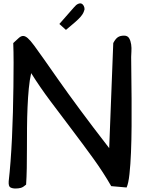

<svg xmlns="http://www.w3.org/2000/svg" viewBox="-20 -1080 824 1110"><path d="M623 -3.9Q577.1 -84 518.1 -165.5Q459 -247.1 396.5 -329.6Q334 -412.1 272.5 -494.1Q210.9 -576.2 160.2 -657.2Q151.4 -619.1 146.5 -568.4Q141.6 -517.6 139.2 -460Q136.7 -402.3 136.2 -341.3Q135.7 -280.3 135.7 -221.2Q135.7 -162.1 134.8 -108.4Q133.8 -54.7 130.9 -12.7Q114.3 2 101.1 5.9Q87.9 9.8 69.3 9.8Q51.8 9.8 40 3.4Q28.3 -2.9 30.3 -32.2Q36.1 -82 41 -147Q45.9 -211.9 49.3 -283.7Q52.7 -355.5 54.7 -431.6Q56.6 -507.8 57.6 -579.6Q58.6 -651.4 58.6 -716.3Q58.6 -781.2 56.6 -831.1Q76.2 -849.6 88.9 -860.8Q101.6 -872.1 113.8 -872.1Q126 -872.1 140.6 -859.4Q155.3 -846.7 177.7 -816.4Q200.2 -786.1 234.4 -737.3Q268.6 -688.5 319.3 -616.2Q370.1 -543.9 441.9 -446.8Q513.7 -349.6 611.3 -223.6L634.8 -831.1Q647.5 -855.5 661.1 -864.7Q674.8 -874 697.3 -874Q717.8 -874 726.6 -858.9Q735.4 -843.8 738.3 -823.2Q741.2 -802.7 739.7 -782.2Q738.3 -761.7 738.3 -751Q738.3 -712.9 739.3 -648.4Q740.2 -584 740.7 -507.8Q741.2 -431.6 740.7 -351.1Q740.2 -270.5 737.3 -199.2Q734.4 -127.9 728.5 -73.7Q722.7 -19.5 711.9 3.9ZM407.2 -1037.1Q419.9 -1052.7 431.6 -1057.6Q443.4 -1062.5 451.2 -1059.1Q459 -1055.7 463.9 -1046.4Q468.8 -1037.1 468.8 -1026.4Q465.8 -1014.6 461.4 -1005.4Q457 -996.1 446.3 -983.4Q435.5 -970.7 415 -952.6Q394.5 -934.6 361.3 -907.2L323.2 -941.4Z"/></svg>

Font: Architects Daughter-petzku
Style: Regular
Weight: 400
Designer: Kimberly Geswein
Foundry: Kimberly Geswein
Version: Version 1.000 2010 initial release